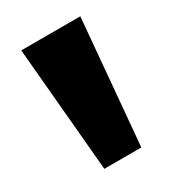

<svg xmlns="http://www.w3.org/2000/svg" viewBox="-110 -874 484 535"><g transform="rotate(-30 132.0 -607.0)"><path d="M72.5 -406.5 37 -808H227L191.5 -406.5Z"/></g></svg>

Font: Encode Sans SC SemiExpanded ExtraBold
Style: Regular
Weight: 800
Width: 6
Designer: Multiple Designers
Foundry: Impallari Type
Version: Version 3.002